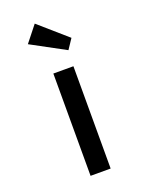

<svg xmlns="http://www.w3.org/2000/svg" viewBox="-147 -854 703 926"><g transform="rotate(-20 204.5 -391.0)"><path d="M153 0V-525H256V0ZM260 -606 86 -700 151 -782 294 -657Z"/></g></svg>

Font: Lexend Mega
Style: Regular
Weight: 400
Designer: Bonnie Shaver-Troup, Thomas Jockin
Foundry: Lexend
Version: Version 1.007